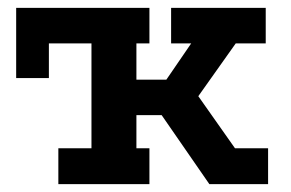

<svg xmlns="http://www.w3.org/2000/svg" viewBox="-20 -467 737 487"><path d="M21 -269V-447H209L179 -357H104V-269ZM128 -447H359V-357H326V-265H402L465 -357H414V-447H654V-357H578L483 -223L576 -91H660V0H511L390 -175H326V-91H359V0H128V-91H212V-357H128Z"/></svg>

Font: Podkova
Style: Bold
Weight: 700
Designer: Ilya Yudin
Foundry: Cyreal (www.cyreal.org)
Version: Version 2.102; ttfautohint (v1.8.1.43-b0c9)